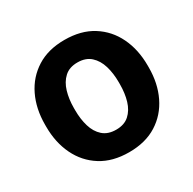

<svg xmlns="http://www.w3.org/2000/svg" viewBox="-127 -670 817 811"><g transform="rotate(-30 282.0 -264.0)"><path d="M32.2 -258.8V-269Q32.2 -346.2 61.5 -407Q90.8 -467.8 146.5 -502.9Q202.1 -538.1 281.7 -538.1Q362.3 -538.1 418.2 -502.9Q474.1 -467.8 503.4 -407Q532.7 -346.2 532.7 -269V-258.8Q532.7 -182.1 503.4 -121.3Q474.1 -60.5 418.5 -25.4Q362.8 9.8 282.7 9.8Q202.6 9.8 146.7 -25.4Q90.8 -60.5 61.5 -121.3Q32.2 -182.1 32.2 -258.8ZM172.9 -269V-258.8Q172.9 -214.8 183.6 -179Q194.3 -143.1 218.5 -121.6Q242.7 -100.1 282.7 -100.1Q322.3 -100.1 346.2 -121.6Q370.1 -143.1 380.9 -179Q391.6 -214.8 391.6 -258.8V-269Q391.6 -312 380.9 -348.1Q370.1 -384.3 345.9 -406.2Q321.8 -428.2 281.7 -428.2Q242.2 -428.2 218.3 -406.2Q194.3 -384.3 183.6 -348.1Q172.9 -312 172.9 -269Z"/></g></svg>

Font: Vazirmatn UI
Style: Bold
Weight: 700
Designer: Saber Rastikerdar
Foundry: Saber Rastikerdar
Version: Version 33.003